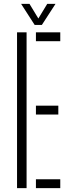

<svg xmlns="http://www.w3.org/2000/svg" viewBox="-20 -966 362 986"><path d="M67.5 0V-800H116.5V0ZM164.5 0V-45.5H289.5V0ZM164.5 -378V-423.5H279.5V-378ZM164.5 -754.5V-800H289.5V-754.5ZM158 -838 88.5 -946H131.5L177 -871L222.5 -946H265L195 -838Z"/></svg>

Font: Big Shoulders Stencil Text ExtraLight
Style: Regular
Weight: 250
Version: Version 2.001